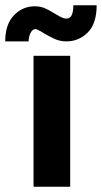

<svg xmlns="http://www.w3.org/2000/svg" viewBox="-54 -713 389 733"><path d="M74 -500H214V0H74ZM79 -689Q100 -689 117.5 -681.5Q135 -674 157 -660Q160 -658 174.5 -650Q189 -642 200 -642Q226 -642 226 -693H315Q315 -623 281 -589Q247 -555 199 -555Q176 -555 155.5 -564Q135 -573 112 -587Q88 -602 81 -602Q71 -602 63.5 -589Q56 -576 55 -555H-34Q-34 -620 -1 -654.5Q32 -689 79 -689Z"/></svg>

Font: Sarabun ExtraBold
Style: Regular
Weight: 800
Version: Version 1.000; ttfautohint (v1.6)